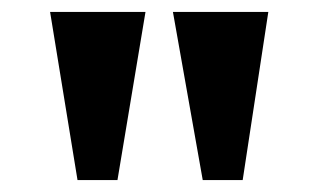

<svg xmlns="http://www.w3.org/2000/svg" viewBox="-20 -734 534 322"><path d="M320 -432H387L430 -714H270ZM110 -432H177L224 -714H64Z"/></svg>

Font: Noto Serif Bengali Condensed Black
Style: Regular
Weight: 900
Width: 3
Designer: Juan Bruce, Universal Thirst, Indian Type Foundry and the Monotype Design Team.
Foundry: Monotype Imaging Inc.
Version: Version 2.003